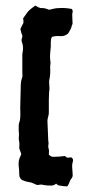

<svg xmlns="http://www.w3.org/2000/svg" viewBox="-20 -640 329 688"><path d="M241 -61Q238 -51 238.5 -42Q239 -33 240 -22V-16Q241 -15 240.5 -13Q240 -11 240 -8Q239 -4 235.5 0.5Q232 5 230 10Q229 14 226.5 19Q224 24 221 28Q214 28 208 27Q202 26 194 25Q188 25 181 18Q174 25 163 25Q156 25 149.5 24.5Q143 24 137 23Q131 21 125.5 21.5Q120 22 114 23Q107 21 100.5 17.5Q94 14 86 13Q72 11 59 5Q49 -2 49 -15Q49 -23 48.5 -30.5Q48 -38 47 -45Q46 -54 47.5 -63.5Q49 -73 54 -82Q56 -86 56 -89Q55 -91 54 -94.5Q53 -98 52 -100Q51 -102 50 -105Q49 -108 49 -110Q49 -116 49.5 -122.5Q50 -129 48 -136Q47 -143 47.5 -149Q48 -155 48 -162Q47 -168 47 -175Q47 -182 47 -189Q47 -192 47.5 -195Q48 -198 49 -201Q52 -209 52.5 -217.5Q53 -226 53 -233Q52 -254 53 -275Q54 -296 54 -315Q54 -327 54.5 -338.5Q55 -350 59 -361Q61 -366 60.5 -371Q60 -376 60 -381V-437Q60 -441 60 -445Q60 -449 61 -453Q63 -461 62.5 -469.5Q62 -478 60 -485Q55 -496 59 -504Q62 -512 57 -520Q56 -525 55 -528.5Q54 -532 53 -536Q55 -541 58 -546.5Q61 -552 64 -558Q64 -561 64 -565Q64 -569 63 -573Q63 -575 64 -576Q68 -581 71.5 -586.5Q75 -592 79 -597Q84 -603 91 -608.5Q98 -614 106 -620Q113 -616 119.5 -613Q126 -610 133 -611Q139 -611 144.5 -609Q150 -607 156 -605Q165 -607 173.5 -609Q182 -611 191 -611Q203 -612 214.5 -611Q226 -610 237 -608Q242 -602 240 -595.5Q238 -589 239 -582Q239 -576 239.5 -569Q240 -562 240 -554Q238 -552 236.5 -545Q235 -538 232 -534Q230 -530 227.5 -525.5Q225 -521 223 -519Q210 -509 195 -510.5Q180 -512 167 -508Q163 -504 163 -499.5Q163 -495 162 -490Q162 -483 162 -476Q162 -469 161 -463Q160 -454 159.5 -444.5Q159 -435 160 -424Q162 -417 160.5 -408.5Q159 -400 160 -392Q161 -377 158 -360Q157 -356 156.5 -353Q156 -350 156 -346Q156 -338 157 -328.5Q158 -319 156 -311Q155 -297 155 -283Q155 -269 155 -255Q155 -246 155 -237Q155 -228 152 -220Q151 -216 150.5 -212.5Q150 -209 150 -206Q151 -188 151.5 -170.5Q152 -153 153 -135Q155 -128 153.5 -121.5Q152 -115 154 -108Q156 -103 155.5 -97Q155 -91 155 -86Q163 -78 170 -78Q191 -78 213 -81Q215 -78 221 -75Q224 -75 228 -75.5Q232 -76 236 -76Q244 -70 241 -61Z"/></svg>

Font: Daruma Drop One
Style: Regular
Weight: 400
Designer: Maniackers Design
Version: Version 1.000